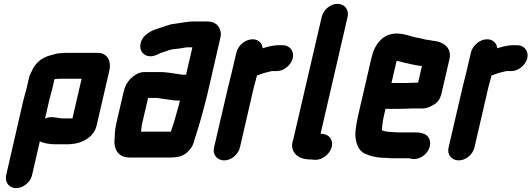

<svg xmlns="http://www.w3.org/2000/svg" viewBox="-20 -749 2774 1002"><path d="M253 -286 264 -335C266 -336 270 -336 273 -337H278C285 -338 291 -338 295 -338H406L358 -131H302C301 -131 299 -131 296 -132C293 -132 289 -133 283 -134C259 -137 240 -142 215 -130L237 -226C240 -241 250 -273 253 -286ZM491 -473H326C321 -473 313 -473 304 -472C283 -472 263 -466 246 -461C203 -451 167 -424 148 -383C148 -381 147 -379 145 -376C138 -364 133 -351 130 -337L118 -285C115 -272 105 -239 102 -226L12 166C4 202 28 233 64 233C100 233 139 202 147 166L188 -12C207 -1 240 4 271 4H324C332 4 341 4 350 3C410 0 471 -35 484 -93L551 -382C562 -429 540 -473 491 -473Z M877 -79C876 -74 874 -68 872 -62H716C717 -71 717 -77 719 -87C719 -92 720 -96 721 -101L753 -238H800L818 -235C849 -232 879 -224 911 -224H919L913 -199C900 -157 891 -115 877 -79ZM933 -359C913 -362 888 -366 866 -369L848 -371C838 -372 828 -373 819 -373H734C717 -373 701 -368 686 -358C657 -339 635 -312 626 -273L586 -101C578 -68 580 -39 577 -11C577 35 600 73 656 73H866C907 73 936 67 961 42C983 20 990 3 997 -27C998 -31 1000 -36 1002 -42C1013 -76 1021 -101 1031 -138C1040 -172 1053 -217 1061 -252L1131 -556C1134 -569 1133 -582 1128 -595C1119 -620 1098 -637 1061 -637H991C958 -637 924 -629 893 -625C858 -622 828 -606 798 -598C767 -588 733 -569 719 -538C700 -497 721 -464 751 -457C773 -452 793 -459 813 -470L814 -471C836 -477 858 -488 882 -492C906 -494 930 -497 954 -502H984L951 -359Z M1508 -446C1516 -482 1492 -513 1456 -513H1425C1401 -511 1374 -505 1351 -497C1349 -522 1330 -544 1298 -544C1261 -544 1223 -513 1214 -476L1190 -374C1185 -352 1176 -318 1170 -293L1097 21C1088 58 1113 88 1150 88C1187 88 1223 58 1232 21L1305 -295C1310 -315 1317 -336 1321 -355C1338 -361 1356 -368 1374 -372C1382 -373 1393 -378 1401 -378H1425C1461 -378 1500 -410 1508 -446Z M1659 -661 1510 -19C1500 8 1503 31 1519 52C1534 71 1558 81 1593 83C1599 83 1605 83 1612 84L1622 85C1659 88 1699 57 1710 22C1722 -16 1699 -47 1665 -50L1653 -51L1794 -661C1803 -698 1778 -729 1741 -729C1704 -729 1668 -698 1659 -661Z M2104 -316H2023L2050 -432C2064 -429 2077 -425 2089 -422C2116 -417 2141 -409 2169 -406L2182 -404L2162 -318C2149 -318 2118 -316 2104 -316ZM2135 -183H2188C2203 -183 2221 -189 2243 -202C2265 -215 2277 -233 2283 -257L2326 -442C2338 -502 2293 -532 2236 -537L2219 -540L2203 -542C2186 -546 2163 -552 2144 -555C2114 -562 2088 -574 2050 -574C1979 -574 1935 -519 1919 -449L1848 -142C1845 -129 1843 -117 1841 -106C1836 -74 1832 -52 1836 -27C1841 7 1853 37 1882 52C1912 66 1949 75 1995 75H2001C2009 76 2016 77 2024 77H2117C2174 98 2240 35 2222 -20C2213 -47 2187 -58 2147 -58H2055C2046 -58 2036 -60 2025 -60C2020 -60 2004 -62 1999 -62L1985 -65C1981 -66 1978 -67 1975 -68C1974 -70 1973 -72 1973 -75C1973 -76 1974 -76 1973 -77C1974 -82 1975 -88 1975 -94C1977 -109 1979 -126 1983 -143L1992 -181H2073C2087 -181 2121 -183 2135 -183Z M2732 -446C2740 -482 2716 -513 2680 -513H2649C2625 -511 2598 -505 2575 -497C2573 -522 2554 -544 2522 -544C2485 -544 2447 -513 2438 -476L2414 -374C2409 -352 2400 -318 2394 -293L2321 21C2312 58 2337 88 2374 88C2411 88 2447 58 2456 21L2529 -295C2534 -315 2541 -336 2545 -355C2562 -361 2580 -368 2598 -372C2606 -373 2617 -378 2625 -378H2649C2685 -378 2724 -410 2732 -446Z"/></svg>

Font: Electronic
Style: UltThkIt
Weight: 900
Version: Version 1.011